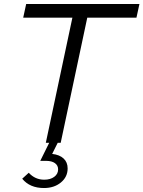

<svg xmlns="http://www.w3.org/2000/svg" viewBox="-20 -720 723 968"><path d="M202 228Q130 228 92 181L125 151Q157 186 203 186Q234 186 253.5 171.5Q273 157 273 134Q273 114 257 102.5Q241 91 212 91H183L228 0H211L345 -631H97L112 -700H683L668 -631H420L286 0H271L243 56Q280 60 300.5 79Q321 98 321 129Q321 172 287 200Q253 228 202 228Z"/></svg>

Font: Red Hat Display
Style: Italic
Weight: 400
Italic angle: -12°
Designer: Pentagram, MCKL
Foundry: Pentagram, MCKL
Version: Version 1.023; ttfautohint (v1.8.3)